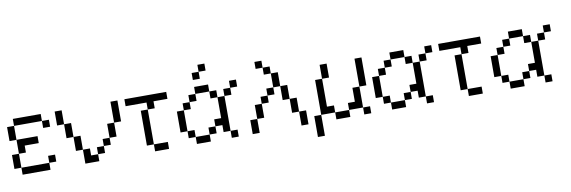

<svg xmlns="http://www.w3.org/2000/svg" viewBox="-64 -1389 6205 2086"><g transform="rotate(-10 3038.5 -346.0)"><path d="M76.9 -384.6H308.9V-307.7H153.8V-230.8H76.9ZM76.9 0V-76.9H384.6V0ZM0 -76.9V-230.8H76.9V-76.9ZM384.6 -153.8H461.5V-76.9H384.6ZM0 -384.6V-538.5H76.9V-384.6ZM384.6 -461.5V-538.5H461.5V-461.5ZM76.9 -538.5V-615.4H384.6V-538.5Z M769.2 0V-153.8H846.2V-76.9H923.1V0ZM923.1 -76.9V-153.8H1000V-76.9ZM692.3 -153.8V-307.7H769.2V-153.8ZM1000 -153.8V-230.8H1076.9V-153.8ZM615.4 -307.7V-461.5H692.3V-307.7ZM1076.9 -230.8V-384.6H1153.8V-230.8ZM538.5 -461.5V-615.4H615.4V-461.5ZM1153.8 -384.6V-615.4H1230.8V-384.6Z M1538.5 -76.9H1692.3V0H1538.5ZM1461.5 -461.5H1538.5V-76.9H1461.5ZM1538.5 -538.5H1615.4V-461.5H1538.5ZM1307.7 -615.4H1769.2V-538.5H1307.7Z M2153.8 -769.2V-692.3H2076.9V-769.2ZM2153.8 -846.2H2230.8V-769.2H2153.8ZM2461.5 -615.4H2538.5V-538.5H2461.5ZM2384.6 -76.9H2461.5V0H2384.6ZM2384.6 -538.5H2461.5V-461.5H2384.6ZM2000 0V-76.9H2153.8V0ZM1923.1 -76.9V-153.8H2000V-76.9ZM2153.8 -76.9V-153.8H2230.8V-76.9ZM2230.8 -153.8V-230.8H2307.7V-153.8ZM1846.2 -153.8V-384.6H1923.1V-153.8ZM1923.1 -384.6V-461.5H2000V-384.6ZM2307.7 -76.9V-461.5H2384.6V-76.9ZM2000 -461.5V-538.5H2076.9V-461.5ZM2230.8 -461.5V-538.5H2307.7V-461.5ZM2076.9 -538.5V-615.4H2230.8V-538.5Z M2769.2 -769.2H2846.2V-692.3H2769.2ZM2846.2 -692.3H2923.1V-615.4H2846.2ZM2923.1 -615.4H3000V-461.5H2923.1ZM3000 -461.5H3076.9V-307.7H3000ZM2615.4 0V-153.8H2692.3V0ZM3153.8 0V-153.8H3230.8V0ZM2692.3 -153.8V-307.7H2769.2V-384.6H2846.2V-307.7H2769.2V-153.8ZM3076.9 -153.8V-307.7H3153.8V-153.8ZM2846.2 -384.6V-461.5H2923.1V-384.6Z M3307.7 153.8V-76.9H3384.6V153.8ZM3538.5 0V-76.9H3692.3V0ZM3846.2 0V-76.9H3923.1V0ZM3692.3 -76.9V-153.8H3769.2V-307.7H3846.2V-76.9ZM3384.6 -76.9V-461.5H3461.5V-153.8H3538.5V-76.9ZM3461.5 -461.5V-615.4H3538.5V-461.5ZM3846.2 -307.7V-615.4H3923.1V-307.7Z M4615.4 -615.4H4692.3V-538.5H4615.4ZM4538.5 -76.9H4615.4V0H4538.5ZM4538.5 -538.5H4615.4V-461.5H4538.5ZM4153.8 0V-76.9H4307.7V0ZM4076.9 -76.9V-153.8H4153.8V-76.9ZM4307.7 -76.9V-153.8H4384.6V-76.9ZM4384.6 -153.8V-230.8H4461.5V-153.8ZM4000 -153.8V-384.6H4076.9V-153.8ZM4076.9 -384.6V-461.5H4153.8V-384.6ZM4461.5 -76.9V-461.5H4538.5V-76.9ZM4153.8 -461.5V-538.5H4230.8V-461.5ZM4384.6 -461.5V-538.5H4461.5V-461.5ZM4230.8 -538.5V-615.4H4384.6V-538.5Z M5000 -76.9H5153.8V0H5000ZM4923.1 -461.5H5000V-76.9H4923.1ZM5000 -538.5H5076.9V-461.5H5000ZM4769.2 -615.4H5230.8V-538.5H4769.2Z M5923.1 -615.4H6000V-538.5H5923.1ZM5846.2 -76.9H5923.1V0H5846.2ZM5846.2 -538.5H5923.1V-461.5H5846.2ZM5461.5 0V-76.9H5615.4V0ZM5384.6 -76.9V-153.8H5461.5V-76.9ZM5615.4 -76.9V-153.8H5692.3V-76.9ZM5692.3 -153.8V-230.8H5769.2V-153.8ZM5307.7 -153.8V-384.6H5384.6V-153.8ZM5384.6 -384.6V-461.5H5461.5V-384.6ZM5769.2 -76.9V-461.5H5846.2V-76.9ZM5461.5 -461.5V-538.5H5538.5V-461.5ZM5692.3 -461.5V-538.5H5769.2V-461.5ZM5538.5 -538.5V-615.4H5692.3V-538.5Z"/></g></svg>

Font: Mintsoda - Lime Green 13x16
Style: Regular
Weight: 400
Designer: Mintsoda-15
Version: Version 1.0